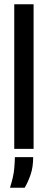

<svg xmlns="http://www.w3.org/2000/svg" viewBox="-20 -700 225 903"><path d="M47 0V-680H138V0ZM27 183Q44 129 47 92.5Q50 56 50 39H136Q136 87 123.5 122.5Q111 158 96 183Z"/></svg>

Font: Bricolage Grotesque 96pt
Style: Regular
Weight: 400
Version: Version 1.001;gftools[0.9.33.dev8+g029e19f]